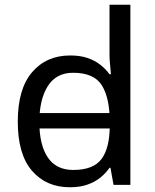

<svg xmlns="http://www.w3.org/2000/svg" viewBox="-20 -780 655 810"><path d="M104 -238V-303H480V-238ZM275 10Q175 10 115 -59.5Q55 -129 55 -267Q55 -405 115.5 -475.5Q176 -546 276 -546Q318 -546 349 -535.5Q380 -525 403 -507Q426 -489 442 -467H448Q447 -480 444.5 -505.5Q442 -531 442 -546V-760H530V0H459L446 -72H442Q426 -49 403 -30.5Q380 -12 348.5 -1Q317 10 275 10ZM289 -63Q374 -63 408.5 -109.5Q443 -156 443 -250V-266Q443 -366 410 -419.5Q377 -473 288 -473Q217 -473 181.5 -416.5Q146 -360 146 -265Q146 -169 181.5 -116Q217 -63 289 -63Z"/></svg>

Font: binaryvertical115
Style: Book
Weight: 400
Designer: Jelle Bosma - Monotype Design Team
Foundry: Monotype Imaging Inc.
Version: Version 2.003